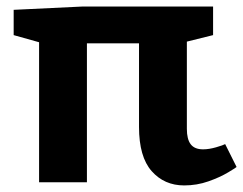

<svg xmlns="http://www.w3.org/2000/svg" viewBox="-20 -560 747 590"><path d="M545.9 9.8Q484.9 9.8 446 -34.2Q407.2 -78.1 407.2 -169.9V-426.8H247.1V0H100.1V-430.2L22 -452.1V-529.8L234.9 -540H634.8V-452.1L554.2 -432.1V-164.1Q554.2 -131.8 566.2 -116.5Q578.1 -101.1 604 -101.1Q622.1 -101.1 644 -107.4Q666 -113.8 671.9 -117.2L707 -46.9Q707 -45.9 681.4 -30.5Q655.8 -15.1 620.4 -2.7Q585 9.8 545.9 9.8Z"/></svg>

Font: Kadwa
Style: Bold
Weight: 700
Designer: Sol Matas
Foundry: Sol Matas
Version: Version 1.001;PS 001.000;hotconv 1.0.70;makeotf.lib2.5.58329